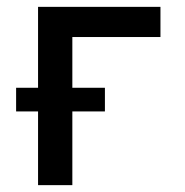

<svg xmlns="http://www.w3.org/2000/svg" viewBox="-20 -540 540 560"><path d="M91 0V-215H27V-284H91V-520H448V-432H191V-284H286V-215H191V0Z"/></svg>

Font: Iosevka Curly Semibold
Style: Regular
Weight: 600
Monospace: yes
Designer: Belleve Invis
Foundry: Belleve Invis
Version: Version 22.1.2; ttfautohint (v1.8.4)